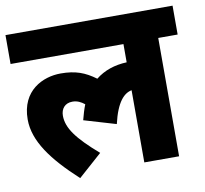

<svg xmlns="http://www.w3.org/2000/svg" viewBox="-73 -702 853 799"><g transform="rotate(-10 353.0 -302.0)"><path d="M0 -500H477V-423C426 -421 381 -406 345 -377C300 -410 261 -425 198 -425C124 -425 30 -383 30 -260C30 -169 94 -82 203 18L303 -71C213 -149 177 -198 177 -250C177 -279 194 -301 226 -301C246 -301 262 -293 277 -281C269 -261 263 -240 257 -217L392 -177C413 -268 445 -299 477 -305V0H624V-500H706V-622H0Z"/></g></svg>

Font: Noto Sans SemiCondensed ExtraBold
Style: Italic
Weight: 800
Width: 4
Italic angle: -12°
Designer: Monotype Design Team
Foundry: Monotype Imaging Inc.
Version: Version 2.013